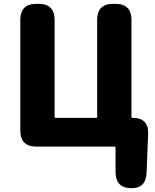

<svg xmlns="http://www.w3.org/2000/svg" viewBox="-20 -765 810 1002"><path d="M662 217Q583 215 583 132V5Q583 0 578 0H170Q86 0 86 -84V-661Q86 -745 170 -745H181Q265 -745 265 -661V-155Q265 -150 270 -150H482Q487 -150 487 -155V-661Q487 -745 571 -745H582Q666 -745 666 -661V-155Q666 -150 671 -150Q757 -150 753 -65L745 136Q742 220 662 217Z"/></svg>

Font: Resource Han Rounded JP Heavy
Style: Regular
Weight: 900
Designer: Cyano Hao (round all glyphs); Ryoko NISHIZUKA 西塚涼子 (kana, bopomofo & ideographs); Paul D. Hunt (Latin, Greek & Cyrillic)
Foundry: Cyano Hao
Version: 0.990